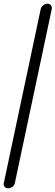

<svg xmlns="http://www.w3.org/2000/svg" viewBox="-26 -851 301 1043"><path d="M19 172Q6 172 -1 163.5Q-8 155 -5 142L195 -801Q197 -813 208.5 -822Q220 -831 231 -831Q244 -831 250.5 -822.5Q257 -814 255 -801L55 142Q53 155 42 163.5Q31 172 19 172Z"/></svg>

Font: Comic Neue
Style: Italic
Weight: 400
Italic angle: -12°
Designer: Craig Rozynski
Foundry: Craig Rozynski
Version: Version 2.003